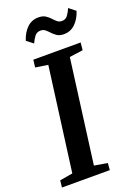

<svg xmlns="http://www.w3.org/2000/svg" viewBox="-181 -1029 778 1098"><g transform="rotate(-20 208.0 -480.0)"><path d="M-3.5 0 1 -42 79.5 -55.5 163 -686 87 -697.5 92.5 -743H380.5L376 -697.5L294 -686L211 -55.5L291 -42L287.5 0ZM308 -820Q283 -820 267.2 -830Q251.5 -840 240 -852.8Q228.5 -865.5 216.5 -875.5Q204.5 -885.5 188 -885.5Q165 -885.5 152.2 -869Q139.5 -852.5 128.5 -828.5L89 -859.5Q103.5 -905 132.2 -932.8Q161 -960.5 201.5 -960.5Q227.5 -960.5 243.5 -950.5Q259.5 -940.5 271 -927.8Q282.5 -915 294.2 -905Q306 -895 322 -895Q344.5 -894.5 357.2 -911.2Q370 -928 380.5 -952.5L420.5 -921Q406 -875.5 377.2 -847.8Q348.5 -820 308 -820Z"/></g></svg>

Font: Merriweather 28pt SemiBold
Style: Italic
Weight: 600
Italic angle: -7.8°
Version: Version 2.101